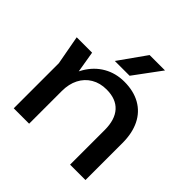

<svg xmlns="http://www.w3.org/2000/svg" viewBox="-202 -973 1147 1147"><g transform="rotate(45 371.5 -399.5)"><path d="M172 -566 206 -362V0H76V-381L42 -566ZM682 -313V0H552V-292Q552 -380 510.5 -426Q469 -472 389 -472Q334 -472 292.5 -447.5Q251 -423 228.5 -379Q206 -335 206 -276L160 -301Q168 -387 205 -450Q242 -513 300.5 -546.5Q359 -580 431 -580Q510 -580 566.5 -548Q623 -516 652.5 -456Q682 -396 682 -313ZM555 -799 428 -627H303L425 -799Z"/></g></svg>

Font: Unbounded Variable
Style: Regular
Weight: 400
Designer: Luke Prowse, Jean-Baptiste Morizot, Fátima Lázaro, Florian Runge
Foundry: NaN
Version: Version 1.600;FEAKit 1.0